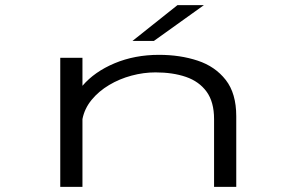

<svg xmlns="http://www.w3.org/2000/svg" viewBox="-20 -724 1140 744"><path d="M213.5 0V-500H299.5V-391.5Q346 -446 424 -478.8Q502 -511.5 596 -511.5Q678 -511.5 746 -489Q814 -466.5 854.8 -414.2Q895.5 -362 895.5 -273.5V0H809.5V-262.5Q809.5 -329 780.5 -368.8Q751.5 -408.5 700.5 -426Q649.5 -443.5 582.5 -443.5Q536.5 -443.5 489.8 -431Q443 -418.5 402.8 -394.5Q362.5 -370.5 335 -337Q307.5 -303.5 299.5 -262.5V0ZM576.5 -565.5H493.5L667.5 -704H770Z"/></svg>

Font: Trispace Expanded Light
Style: Regular
Weight: 300
Width: 7
Designer: Tyler Finck
Foundry: Etcetera Type Company
Version: Version 1.210; ttfautohint (v1.8.3)